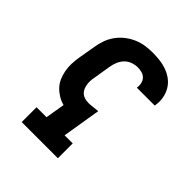

<svg xmlns="http://www.w3.org/2000/svg" viewBox="-203 -875 1006 1006"><g transform="rotate(45 300.0 -371.5)"><path d="M121 0V-110H195L213 -218Q190 -224 169.5 -236.5Q149 -249 133 -266Q117 -283 107.5 -305Q98 -327 93.5 -351Q89 -375 90 -400.5Q91 -426 95 -451L112 -549Q116 -576 125.5 -602.5Q135 -629 152 -652.5Q169 -676 192 -694Q215 -712 241.5 -723.5Q268 -735 295 -739Q322 -743 349 -743Q377 -743 404.5 -739.5Q432 -736 457 -726.5Q482 -717 502.5 -701Q523 -685 536 -662Q549 -639 553.5 -612Q558 -585 553 -557Q553 -556 553 -555.5Q553 -555 553 -554H420Q423 -570 419.5 -586Q416 -602 406 -613Q396 -624 380.5 -628.5Q365 -633 349 -633Q330 -633 310 -626Q290 -619 275.5 -604Q261 -589 253 -569.5Q245 -550 242 -531L226 -433Q223 -419 222.5 -405Q222 -391 224.5 -378Q227 -365 232.5 -353Q238 -341 248 -333Q258 -325 271 -321.5Q284 -318 298 -318Q314 -318 330.5 -320.5Q347 -323 364 -324L329 -110H389V0Z"/></g></svg>

Font: Iosevka Slab XBdEx
Style: Italic
Weight: 800
Width: 7
Italic angle: -9°
Monospace: yes
Designer: Belleve Invis
Foundry: Belleve Invis
Version: Version 11.1.1; ttfautohint (v1.8.3)